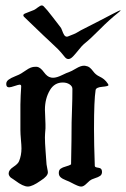

<svg xmlns="http://www.w3.org/2000/svg" viewBox="-20 -683 462 703"><path d="M421.9 -645.5Q421.9 -643.6 413.1 -636.7Q379.9 -610.4 345.7 -575.7Q311.5 -541 287.1 -521.5Q279.3 -514.6 268.1 -500.5Q256.8 -486.3 247.6 -476.6Q238.3 -466.8 230.5 -466.8Q223.6 -466.8 217.8 -473.6Q203.1 -492.2 191.9 -503.4Q180.7 -514.6 164.1 -529.8Q147.5 -544.9 139.6 -552.7Q75.2 -615.2 68.4 -621.1Q65.4 -624 65.4 -627Q65.4 -630.9 72.3 -633.8Q79.1 -636.7 89.4 -640.6Q99.6 -644.5 104.5 -646.5Q107.4 -647.5 117.7 -655.3Q127.9 -663.1 132.8 -663.1Q136.7 -663.1 139.6 -660.2Q152.3 -647.5 172.4 -621.1Q192.4 -594.7 200.2 -585Q204.1 -581.1 207.5 -571.3Q210.9 -561.5 214.8 -555.2Q218.8 -548.8 224.6 -548.8Q227.5 -548.8 229.5 -549.8Q253.9 -558.6 265.6 -565.9Q277.3 -573.2 284.2 -576.2Q299.8 -584 334 -601.6Q368.2 -619.1 393.1 -632.3Q418 -645.5 421.9 -645.5ZM376 -375Q377 -373 377 -371.1Q377 -367.2 354.5 -365.2Q332 -363.3 330.1 -353.5Q324.2 -316.4 324.2 -211.9Q324.2 -157.2 327.1 -75.2Q327.1 -70.3 340.3 -68.8Q353.5 -67.4 353.5 -53.7Q353.5 -43.9 346.7 -39.1Q339.8 -34.2 327.1 -30.3Q314.5 -26.4 308.6 -21.5Q305.7 -19.5 296.4 -10.3Q287.1 -1 279.3 0H275.4Q267.6 0 240.2 -14.6Q235.4 -17.6 221.7 -22.9Q208 -28.3 201.7 -34.2Q195.3 -40 195.3 -49.8Q195.3 -60.5 202.1 -65.4Q209 -70.3 221.7 -73.7Q234.4 -77.1 240.2 -81.1Q242.2 -177.7 242.2 -234.4Q242.2 -246.1 243.7 -283.2Q245.1 -320.3 245.1 -357.4Q245.1 -367.2 234.9 -374Q224.6 -380.9 210 -380.9Q179.7 -380.9 163.1 -353.5Q144.5 -322.3 144.5 -281.2Q144.5 -273.4 145.5 -255.4Q146.5 -237.3 146.5 -228.5V-212.9Q144.5 -189.5 144.5 -179.7Q144.5 -161.1 147 -127.9Q149.4 -94.7 150.4 -81.1Q151.4 -74.2 153.3 -64.9Q155.3 -55.7 155.3 -51.8Q155.3 -38.1 128.9 -21.5Q98.6 0 82 0Q64.5 0 36.1 -21.5Q34.2 -23.4 28.3 -26.9Q22.5 -30.3 19.5 -32.7Q16.6 -35.2 14.2 -39.1Q11.7 -43 11.7 -47.9Q11.7 -60.5 28.8 -71.8Q45.9 -83 49.8 -92.8Q58.6 -114.3 58.6 -139.6Q58.6 -150.4 56.6 -171.9Q54.7 -193.4 54.7 -206.1V-212.9V-243.2V-299.8Q54.7 -317.4 55.7 -333Q56.6 -348.6 57.1 -356.9Q57.6 -365.2 57.6 -367.2Q57.6 -373 51.8 -373Q47.9 -373 33.7 -368.2Q19.5 -363.3 13.7 -363.3Q5.9 -363.3 3.9 -369.1Q2.9 -372.1 2.9 -376Q2.9 -384.8 11.2 -391.1Q19.5 -397.5 35.6 -403.8Q51.8 -410.2 57.6 -414.1Q61.5 -416 73.2 -424.3Q85 -432.6 92.8 -435.5Q100.6 -438.5 109.4 -438.5H115.2Q127.9 -436.5 140.6 -418.9Q153.3 -401.4 166 -399.4Q168.9 -398.4 174.8 -398.4Q187.5 -398.4 206.5 -407.7Q225.6 -417 232.4 -418.9Q241.2 -421.9 258.3 -432.1Q275.4 -442.4 287.1 -442.4Q292 -442.4 294.9 -441.4Q302.7 -440.4 308.6 -435.5Q314.5 -430.7 320.3 -422.9Q326.2 -415 331.1 -411.1Q336.9 -406.2 345.2 -402.3Q353.5 -398.4 360.8 -392.6Q368.2 -386.7 376 -375Z"/></svg>

Font: Isabella
Style: Medium
Weight: 500
Designer: John Stracke
Version: Version 001.202